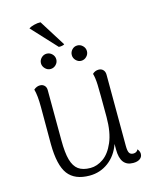

<svg xmlns="http://www.w3.org/2000/svg" viewBox="-125 -921 810 1017"><g transform="rotate(-15 280.0 -413.0)"><path d="M530 -29Q530 -12 516.5 -2Q503 8 479 8Q409 8 409 -84V-115Q388 -55 342.5 -21Q297 13 239 13Q158 13 121 -36Q84 -85 83 -201V-404Q83 -469 73 -503Q89 -517 107 -517Q122 -517 131.5 -507.5Q141 -498 141 -482L142 -207Q142 -138 153 -99Q164 -60 188 -42.5Q212 -25 254 -25Q290 -25 324.5 -49Q359 -73 382 -126.5Q405 -180 405 -264Q405 -402 403.5 -441Q402 -480 395 -503Q409 -517 429 -517Q444 -517 453.5 -507Q463 -497 463 -480L464 -90Q464 -62 470.5 -51Q477 -40 493 -40Q511 -40 519 -56Q530 -42 530 -29ZM143 -628Q143 -645 155.5 -657.5Q168 -670 185 -670Q202 -670 214.5 -657.5Q227 -645 227 -628Q227 -611 214.5 -598.5Q202 -586 185 -586Q168 -586 155.5 -599Q143 -612 143 -628ZM312 -628Q312 -645 324 -657.5Q336 -670 353 -670Q370 -670 382.5 -657.5Q395 -645 395 -628Q395 -611 382.5 -598.5Q370 -586 353 -586Q337 -586 324.5 -598.5Q312 -611 312 -628ZM197 -839 288 -694Q285 -691 275 -689Q265 -687 257 -688L132 -823Q142 -830 161.5 -835Q181 -840 197 -839Z"/></g></svg>

Font: Arima Madurai Light
Style: Regular
Weight: 300
Designer: Joana Correia and Natanael Gama
Foundry: NDISCOVER
Version: Version 1.020